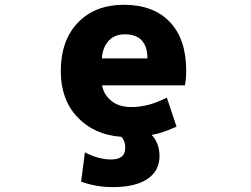

<svg xmlns="http://www.w3.org/2000/svg" viewBox="-20 -555 1040 794"><path d="M401.4 -313.5H589.8Q588.9 -413.1 496.1 -413.1Q453.1 -413.1 428.7 -385.7Q404.3 -358.4 401.4 -313.5ZM639.6 90.8Q639.6 151.4 589.8 185.1Q540 218.8 446.3 218.8Q377.9 218.8 315.4 196.3L331.1 75.2Q387.7 104.5 439.5 104.5Q499 104.5 498 54.7Q498 27.3 481.4 10.7Q370.1 2.9 300.8 -69.8Q231.4 -142.6 231.4 -260.7Q231.4 -387.7 302.2 -461.4Q373 -535.2 492.2 -535.2Q614.3 -535.2 682.1 -464.4Q750 -393.6 750 -262.7Q750 -231.4 745.1 -202.1H402.3Q408.2 -165 439.5 -138.7Q470.7 -112.3 523.4 -112.3Q594.7 -112.3 669.9 -151.4L710 -31.2Q649.4 -3.9 607.4 2.9Q639.6 38.1 639.6 90.8Z"/></svg>

Font: Gen Shin Gothic Monospace Heavy
Style: Bold
Weight: 800
Designer: [Source Han Sans]
Ryoko NISHIZUKA  (kana & ideographs); Paul D. Hunt (Latin, Greek & Cyrillic); Wenlong ZHANG  (bopomofo
Version: Version 1.002.20150607